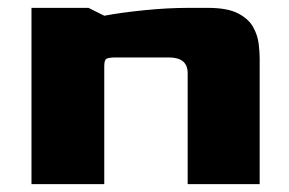

<svg xmlns="http://www.w3.org/2000/svg" viewBox="-20 -468 735 488"><path d="M60 0V-448H205L245 -428Q287 -436 346.5 -442Q406 -448 458 -448H508Q558 -448 585 -434Q612 -420 623.5 -399Q635 -378 637.5 -356.5Q640 -335 640 -320V0H457V-282Q457 -322 409 -322H275Q256 -322 250.5 -318.5Q245 -315 245 -300V0Z"/></svg>

Font: Goldman
Style: Bold
Weight: 700
Designer: Jaikishan Patel
Version: Version 1.000; ttfautohint (v1.8.3)